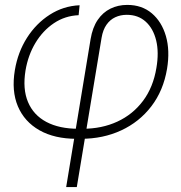

<svg xmlns="http://www.w3.org/2000/svg" viewBox="-20 -551 731 775"><path d="M247.1 204.1 345.7 -393.1Q353.5 -439.9 374.3 -470.5Q395 -501 425.8 -516.1Q456.5 -531.2 493.7 -531.2Q552.7 -531.2 592.8 -497.3Q632.8 -463.4 649.7 -405.3Q666.5 -347.2 654.3 -273.4Q639.6 -185.5 591.1 -122.1Q542.5 -58.6 469.2 -24.7Q396 9.3 306.6 9.3H289.1Q200.2 9.3 139.4 -25.1Q78.6 -59.6 52.2 -121.8Q25.9 -184.1 40 -268.1Q52.2 -340.8 89.1 -398.7Q126 -456.5 180.9 -491.7Q235.8 -526.9 301.3 -529.8L297.4 -489.7Q242.2 -487.3 197.5 -457.3Q152.8 -427.2 123 -377.7Q93.3 -328.1 83 -266.6Q70.8 -191.9 93 -139.2Q115.2 -86.4 167.2 -58.8Q219.2 -31.2 296.4 -31.2H313.5Q391.1 -31.2 453.6 -60.1Q516.1 -88.9 557.4 -144Q598.6 -199.2 611.3 -276.9Q622.1 -339.4 610.4 -387.7Q598.6 -436 568.1 -463.6Q537.6 -491.2 491.7 -491.2Q466.3 -491.2 445.3 -481.4Q424.3 -471.7 409.9 -451.2Q395.5 -430.7 390.1 -398.9L290 204.1Z"/></svg>

Font: Inter 28pt ExtraLight
Style: Italic
Weight: 250
Italic angle: -9.3988°
Designer: Rasmus Andersson
Foundry: rsms
Version: Version 4.001;git-66647c0bb